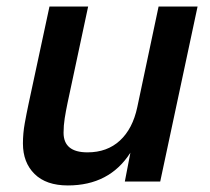

<svg xmlns="http://www.w3.org/2000/svg" viewBox="-20 -554 640 586"><path d="M187 12Q121 12 85.5 -23Q50 -58 50 -116Q50 -147 55.5 -177.5Q61 -208 67 -236L131 -534H249L186 -239Q181 -215 177.5 -193Q174 -171 174 -149Q174 -89 247 -89Q307 -89 346 -125Q385 -161 399 -227L464 -534H583L469 0H361L378 -88Q314 12 187 12Z"/></svg>

Font: Geist Mono SemiBold
Style: Italic
Weight: 600
Italic angle: -12°
Monospace: yes
Designer: Basement.studio, Andrés Briganti, Mateo Zaragoza
Foundry: Basement.studio, Vercel, Andrés Briganti, Guido Ferreyra, Mateo Zaragoza
Version: Version 1.500; ttfautohint (v1.8.4.7-5d5b)